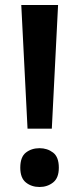

<svg xmlns="http://www.w3.org/2000/svg" viewBox="-20 -734 317 767"><path d="M187 -220H90L65 -714H212ZM61 -64Q61 -107 83.5 -124.5Q106 -142 138 -142Q169 -142 192 -124.5Q215 -107 215 -64Q215 -23 192 -5Q169 13 138 13Q106 13 83.5 -5Q61 -23 61 -64Z"/></svg>

Font: Noto Sans Meetei Mayek SemiBold
Style: Regular
Weight: 600
Designer: Monotype Design Team and Neelakash Kshetrimayum
Foundry: Monotype Imaging Inc.
Version: Version 2.002; ttfautohint (v1.8.4.7-5d5b)